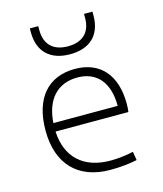

<svg xmlns="http://www.w3.org/2000/svg" viewBox="-117 -870 820 966"><g transform="rotate(-15 293.0 -387.0)"><path d="M338.4 9.8C388.7 9.8 440.4 4.4 477.5 -3.9L470.2 -48.8C432.1 -40 386.7 -35.2 350.1 -35.2C210 -35.2 127 -113.3 120.6 -248H500C502 -258.3 502.9 -274.4 502.9 -291C502.9 -440.4 426.8 -527.3 295.4 -527.3C154.3 -527.3 73.2 -432.1 73.2 -265.6C73.2 -90.8 169.9 9.8 338.4 9.8ZM121.1 -292C128.9 -413.1 192.4 -482.4 296.4 -482.4C397.9 -482.4 456.1 -413.1 456.1 -292ZM293 -604.5C396.5 -604.5 456.1 -661.6 456.1 -761.7V-782.7H412.1V-761.7C412.1 -687.5 369.6 -646 293 -646C216.3 -646 173.8 -687.5 173.8 -761.7V-782.7H129.9V-761.7C129.9 -661.6 189.5 -604.5 293 -604.5Z"/></g></svg>

Font: Cascadia Code PL ExtraLight
Style: Regular
Weight: 200
Monospace: yes
Designer: Aaron Bell
Foundry: Saja Typeworks
Version: Version 2404.023